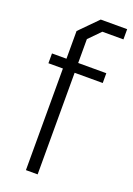

<svg xmlns="http://www.w3.org/2000/svg" viewBox="-143 -792 586 847"><g transform="rotate(20 150.5 -368.5)"><path d="M94 0V-477H26V-523H94V-653L177 -737H301V-689H202L149 -635V-523H281V-477H149V0Z"/></g></svg>

Font: Tomorrow Light
Style: Regular
Weight: 300
Designer: Tony de Marco, Monica Rizzolli
Foundry: Just in Type
Version: Version 2.002